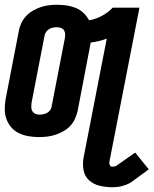

<svg xmlns="http://www.w3.org/2000/svg" viewBox="-26 -562 643 804"><path d="M445 222Q418 222 392 216Q366 210 347.5 193.5Q329 177 324 151Q319 125 324 98L421 -400Q404 -394 387.5 -390Q371 -386 354 -384L299 -97Q295 -80 287.5 -63.5Q280 -47 267.5 -34Q255 -21 238.5 -12Q222 -3 205.5 2.5Q189 8 172 10Q155 12 138 12Q116 12 94.5 8.5Q73 5 54 -4Q35 -13 21.5 -28.5Q8 -44 1 -63.5Q-6 -83 -6 -105Q-6 -127 -2 -149L53 -433Q56 -450 64 -466.5Q72 -483 84.5 -496Q97 -509 113 -518Q129 -527 145.5 -532.5Q162 -538 179 -540Q196 -542 213 -542Q234 -542 254 -539Q274 -536 292 -528.5Q310 -521 324 -507.5Q338 -494 347 -477Q373 -481 399.5 -495Q426 -509 446 -530H558L432 116Q431 124 434 130Q437 136 444 136Q449 136 454 135Q459 134 463 131L540 77L597 147L522 202Q512 208 502.5 211.5Q493 215 483.5 217.5Q474 220 464 221Q454 222 445 222ZM140 -82Q147 -82 155 -83.5Q163 -85 170.5 -89Q178 -93 183.5 -100Q189 -107 190 -115L245 -399Q247 -408 247 -417Q247 -426 243 -433.5Q239 -441 230.5 -444.5Q222 -448 212 -448Q205 -448 196.5 -446.5Q188 -445 181 -441Q174 -437 168.5 -430Q163 -423 161 -415L106 -131Q105 -122 105 -113Q105 -104 109.5 -96.5Q114 -89 122 -85.5Q130 -82 140 -82Z"/></svg>

Font: Lode Term
Style: Bold Italic
Weight: 700
Italic angle: -11°
Monospace: yes
Designer: Belleve Invis
Foundry: Belleve Invis
Version: Version 29.2.0